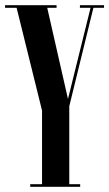

<svg xmlns="http://www.w3.org/2000/svg" viewBox="-22 -720 422 740"><path d="M94.5 0V-10H140V-294L42 -690H-2.5V-700H196V-690H160L240 -338.5L327 -690H286V-700H379V-690H338L245 -310.5V-10H287V0Z"/></svg>

Font: Imbue 100pt SemiBold
Style: Regular
Weight: 600
Designer: Tyler Finck
Foundry: Etcetera Type Company
Version: Version 1.102; ttfautohint (v1.8.3)